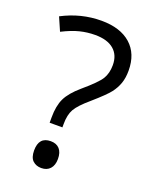

<svg xmlns="http://www.w3.org/2000/svg" viewBox="-139 -801 707 891"><g transform="rotate(20 214.5 -355.0)"><path d="M141.1 -196.8V-223.1Q141.1 -280.3 158.7 -317.1Q176.3 -354 224.1 -395Q290.5 -451.2 307.9 -479.5Q325.2 -507.8 325.2 -547.9Q325.2 -597.7 293.2 -624.8Q261.2 -651.9 201.2 -651.9Q162.6 -651.9 126 -642.8Q89.4 -633.8 42 -609.9L13.2 -675.8Q105.5 -724.1 206.1 -724.1Q299.3 -724.1 351.1 -678.2Q402.8 -632.3 402.8 -548.8Q402.8 -513.2 393.3 -486.1Q383.8 -459 365.2 -434.8Q346.7 -410.6 285.2 -356.9Q235.8 -314.9 220 -287.1Q204.1 -259.3 204.1 -212.9V-196.8ZM117.2 -51.8Q117.2 -118.2 175.8 -118.2Q204.1 -118.2 219.5 -101.1Q234.9 -84 234.9 -51.8Q234.9 -20.5 219.2 -3.2Q203.6 14.2 175.8 14.2Q150.4 14.2 133.8 -1.2Q117.2 -16.6 117.2 -51.8Z"/></g></svg>

Font: f0_57812 
Style: Regular
Weight: 400
Foundry: Ascender Corporation
Version: Version 1.10